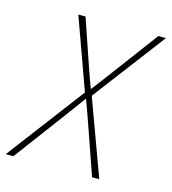

<svg xmlns="http://www.w3.org/2000/svg" viewBox="-137 -743 738 825"><g transform="rotate(15 232.0 -330.0)"><path d="M-36 0 224 -344 110 -660H142L214 -450Q222 -428 228.5 -408.5Q235 -389 244 -366H246Q264 -390 281 -412Q298 -434 314 -456L466 -660H500L256 -338L380 0H348L272 -218Q264 -242 254.5 -267.5Q245 -293 236 -318H234Q213 -290 193.5 -263Q174 -236 156 -212L-2 0Z"/></g></svg>

Font: Source Sans Variable
Style: Italic
Weight: 200
Italic angle: -11°
Designer: Paul D. Hunt
Foundry: Adobe Systems Incorporated
Version: Version 3.006;hotconv 1.0.111;makeotfexe 2.5.65597